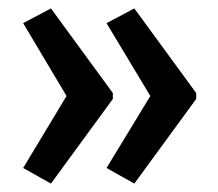

<svg xmlns="http://www.w3.org/2000/svg" viewBox="-20 -546 518 456"><path d="M446 -311 299 -110 233 -147 337 -318 233 -491 299 -526 446 -325ZM248 -311 101 -110 35 -147 138 -318 35 -491 101 -526 248 -325Z"/></svg>

Font: Noto Sans Tamil UI ExtraCondensed Medium
Style: Regular
Weight: 500
Width: 2
Designer: Jelle Bosma - Monotype Design Team
Foundry: Monotype Imaging Inc.
Version: Version 2.004; ttfautohint (v1.8.4.7-5d5b)